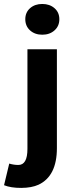

<svg xmlns="http://www.w3.org/2000/svg" viewBox="-71 -742 369 958"><path d="M200.9 -590.3Q176.8 -568.8 139.9 -568.8Q103 -568.8 79.1 -590.3Q55.2 -611.8 55.2 -646Q55.2 -680.2 79.1 -701.2Q103 -722.2 139.9 -722.2Q176.8 -722.2 200.9 -701.2Q225.1 -680.2 225.1 -646Q225.1 -611.8 200.9 -590.3ZM20.5 81.1Q65.9 81.1 65.9 1V-496.1H212.9V-2.9Q212.9 136.7 121.1 179.7Q86.9 195.3 35.2 195.6Q-16.6 195.8 -50.8 182.1L-24.9 74.2Q-2 81.1 20.5 81.1Z"/></svg>

Font: SourceSansPro-Bold
Style: Bold
Weight: 700
Designer: Paul D. Hunt
Foundry: Adobe Systems Incorporated
Version: Version 1.050;PS Version 1.000;hotconv 1.0.70;makeotf.lib2.5